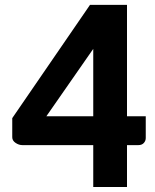

<svg xmlns="http://www.w3.org/2000/svg" viewBox="-20 -748 620 768"><path d="M488 -283H563V-196Q563 -184.5 555.2 -176Q547.5 -167.5 533 -167.5H488V0H353V-167.5H70Q55.5 -167.5 42.2 -176.5Q29 -185.5 29 -199V-275.5L340 -728.5H488ZM353 -552.5 165.5 -283H353Z"/></svg>

Font: Mihuashi_numbers Black
Style: Regular
Weight: 900
Designer: Lukasz Dziedzic
Foundry: tyPoland Lukasz Dziedzic
Version: Version 1.104; Western+Polish opensource